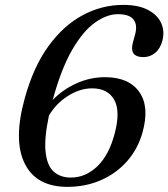

<svg xmlns="http://www.w3.org/2000/svg" viewBox="-20 -732 671 765"><path d="M471 -712.5Q531 -712.5 569 -692.8Q607 -673 621.8 -641Q636.5 -609 627.5 -572Q619.5 -539.5 599 -522Q578.5 -504.5 551.5 -504.5Q493 -504.5 510 -564.5L518.5 -595.5Q528.5 -633 512 -654.2Q495.5 -675.5 449.5 -675.5Q406 -675.5 358.8 -642.2Q311.5 -609 267.8 -533.8Q224 -458.5 190 -333.5Q229.5 -375 284.5 -399.8Q339.5 -424.5 398 -424.5Q493 -424.5 534.8 -365.8Q576.5 -307 548 -205Q529.5 -138.5 486.5 -89.8Q443.5 -41 382.2 -14.2Q321 12.5 248.5 12.5Q124 12.5 78.2 -81Q32.5 -174.5 78.5 -340Q113 -465.5 173 -548Q233 -630.5 309.5 -671.5Q386 -712.5 471 -712.5ZM347 -380Q298.5 -380 250.8 -349.8Q203 -319.5 175 -271.5Q155.5 -179.5 161.8 -125.2Q168 -71 194.5 -47.8Q221 -24.5 262 -24.5Q321.5 -24.5 368.2 -69.8Q415 -115 437.5 -202Q460.5 -291 434.5 -335.5Q408.5 -380 347 -380Z"/></svg>

Font: Fraunces 9pt
Style: Italic
Weight: 400
Italic angle: -16°
Version: Version 1.000;[b76b70a41]